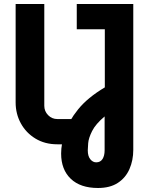

<svg xmlns="http://www.w3.org/2000/svg" viewBox="-20 -720 755 958"><path d="M266 0Q204 0 157 -28.5Q110 -57 84 -104.5Q58 -152 58 -209V-700H201V-192Q201 -165 220 -145.5Q239 -126 266 -126H336V0ZM469 218Q381 218 333 172Q285 126 285 46Q285 -1 303.5 -58Q322 -115 369.5 -174Q417 -233 503 -284V-574H363V-700H645V28Q645 80 626 123.5Q607 167 568 192.5Q529 218 469 218ZM460 90Q481 90 491.5 73.5Q502 57 502 30V-139Q457 -101 439.5 -66Q422 -31 420 -5.5Q418 20 418 30Q418 59 430.5 74.5Q443 90 460 90Z"/></svg>

Font: MuseoModerno SemiBold
Style: Regular
Weight: 600
Designer: Pablo Cosgaya, Héctor Gatti, Marcela Romero, and the Authors of The MuseoModerno Project.
Foundry: Omnibus-Type Team
Version: Version 1.001